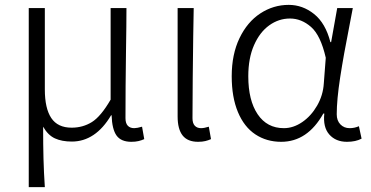

<svg xmlns="http://www.w3.org/2000/svg" viewBox="-20 -569 1523 788"><path d="M164 -536V-202Q164 -124 190.5 -84.5Q217 -45 274 -45Q320 -45 357 -68Q394 -91 434 -160V-536H499Q499 -473 497 -349Q496 -281 495.5 -214.5Q495 -148 495 -84Q495 -63 504.5 -53Q514 -43 531 -43Q542 -43 563 -49L572 2Q561 7 548.5 10Q536 13 519 13Q477 13 458.5 -12.5Q440 -38 438 -96H436Q404 -42 363.5 -15Q323 12 275 12Q234 12 205.5 -1Q177 -14 157 -49Q157 26 158.5 82.5Q160 139 164 199H98V-536Z M709 -91V-536H775L773 -419Q772 -334 771 -249.5Q770 -165 770 -84Q770 -63 779.5 -53Q789 -43 805 -43Q818 -43 837 -49L846 2Q835 7 822.5 10Q810 13 793 13Q750 13 729.5 -13Q709 -39 709 -91Z M931 -256Q931 -346 963 -412.5Q995 -479 1048.5 -514Q1102 -549 1165 -549Q1222 -549 1269 -511.5Q1316 -474 1336 -396H1339L1364 -536H1428L1415 -468Q1390 -342 1376 -250.5Q1362 -159 1362 -100Q1362 -74 1377 -58.5Q1392 -43 1415 -43Q1435 -43 1453 -51L1464 0Q1440 13 1404 13Q1358 13 1331.5 -17Q1305 -47 1311 -103H1307Q1242 13 1134 13Q1074 13 1028 -17.5Q982 -48 956.5 -109Q931 -170 931 -256ZM1309 -227 1317 -332Q1296 -424 1256.5 -458.5Q1217 -493 1170 -493Q1124 -493 1085 -465Q1046 -437 1022.5 -383.5Q999 -330 999 -256Q999 -157 1037.5 -100Q1076 -43 1145 -43Q1184 -43 1220.5 -68Q1257 -93 1281.5 -135.5Q1306 -178 1309 -227Z"/></svg>

Font: 寒蝉端黑体 Light
Style: Regular
Weight: 300
Designer: ChillDuanSans {Warren2060}; 
Source Han Sans {Ryoko NISHIZUKA 西塚涼子 (kana, bopomofo & ideographs); Paul D. Hunt (Latin, G
Foundry: ChillType&Adobe
Version: Version 1.300;Glyphs 3.3 (3306)